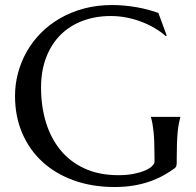

<svg xmlns="http://www.w3.org/2000/svg" viewBox="-20 -732 782 767"><path d="M686 -82Q686 -76.7 684.8 -70.8Q683.6 -64.9 679.2 -61Q657.2 -44.4 631.6 -30.5Q606 -16.6 576.2 -6.3Q546.4 3.9 512 9.5Q477.5 15.1 438 15.1Q349.1 15.1 275.9 -11Q202.6 -37.1 150.1 -85Q97.7 -132.8 68.8 -200Q40 -267.1 40 -349.1Q40 -395.5 52 -440.4Q64 -485.4 86.9 -525.9Q109.9 -566.4 143.6 -600.3Q177.2 -634.3 220.5 -659.2Q263.7 -684.1 315.7 -698Q367.7 -711.9 428.2 -711.9Q451.7 -711.9 476.1 -709.7Q500.5 -707.5 524.4 -703.4Q548.3 -699.2 570.6 -693.4Q592.8 -687.5 612.8 -680.2L646 -589.8L642.1 -587.9Q623 -605 598.1 -619.6Q573.2 -634.3 544.9 -645Q516.6 -655.8 485.6 -661.9Q454.6 -668 422.9 -668Q361.3 -668 310.1 -648.7Q258.8 -629.4 221.9 -592.8Q185.1 -556.2 164.6 -502.9Q144 -449.7 144 -381.8Q144 -307.1 163.6 -243.2Q183.1 -179.2 221.7 -132.3Q260.3 -85.4 318.1 -58.8Q376 -32.2 453.1 -32.2Q487.3 -32.2 514.2 -37.6Q541 -43 559.6 -51Q578.1 -59.1 587.6 -68.6Q597.2 -78.1 597.2 -85.9V-105Q597.2 -139.2 596.2 -164.1Q595.2 -189 593.3 -207.3Q591.3 -225.6 588.9 -238.8Q586.4 -252 583 -263.2V-265.1H700.2V-263.2Q697.3 -252.9 694.6 -239Q691.9 -225.1 689.9 -206.1Q688 -187 687 -161.4Q686 -135.7 686 -102.1Z"/></svg>

Font: Marcellus SC
Style: Regular
Weight: 400
Designer: Astigmatic (AOETI)
Foundry: Astigmatic (AOETI)
Version: Version 1.001